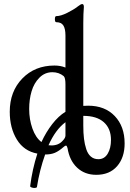

<svg xmlns="http://www.w3.org/2000/svg" viewBox="-20 -746 638 941"><path d="M161.1 169.9Q160.6 174.3 152.1 175Q143.6 175.8 135.5 173.1Q127.4 170.4 127.9 166Q138.2 84 163.1 6.8Q97.2 -5.4 62.5 -62.3Q27.8 -119.1 27.8 -198.2Q27.8 -297.9 89.4 -361.3Q150.9 -424.8 247.1 -424.8Q276.4 -424.8 300.8 -415V-571.8Q300.8 -605 290.5 -621.1Q280.3 -637.2 255.9 -637.2Q249 -637.2 249 -652.1Q249 -667 255.9 -667Q277.3 -667 309.3 -682.9Q341.3 -698.7 361.8 -714.8Q376 -726.1 382.8 -726.1Q391.1 -726.1 391.1 -711.9Q388.2 -679.7 388.2 -633.8V-227.1Q396 -228 412.1 -228Q494.1 -228 542.5 -177.2Q590.8 -126.5 590.8 -43Q590.8 25.9 554 68.4Q517.1 110.8 452.1 110.8Q395.5 110.8 358.2 75.9Q320.8 41 311 -20Q307.6 -32.2 304.2 -32.2Q298.3 -32.2 292 -25.9Q268.6 -5.4 249 2.9Q229.5 11.2 201.2 11.2Q173.8 87.9 161.1 169.9ZM183.1 -49.8Q205.6 -98.6 236.1 -137.9Q266.6 -177.2 300.8 -198.2V-333Q300.8 -365.2 292 -373Q268.6 -392.1 236.8 -392.1Q199.7 -392.1 173.1 -365.2Q146.5 -338.4 134.8 -298.6Q123 -258.8 123 -211.9Q123 -160.6 138.9 -116Q154.8 -71.3 183.1 -49.8ZM461.9 34.2Q491.7 34.2 507.8 7.3Q523.9 -19.5 523.9 -60.1Q523.9 -115.7 489 -147Q454.1 -178.2 388.2 -178.2V-130.9Q388.2 -94.2 391.6 -66.4Q395 -38.6 402.8 -14.9Q410.6 8.8 425.5 21.5Q440.4 34.2 461.9 34.2ZM231.9 -33.2Q267.1 -33.2 287.1 -56.2Q300.8 -69.8 300.8 -82V-147Q252 -110.8 217.8 -34.2Q221.7 -33.2 231.9 -33.2Z"/></svg>

Font: Junicode SmCond Medium
Style: Regular
Weight: 500
Width: 4
Designer: Peter S. Baker
Version: Version 2.206